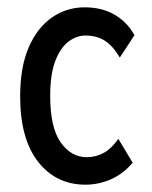

<svg xmlns="http://www.w3.org/2000/svg" viewBox="-20 -493 415 524"><path d="M213 11Q133 11 84 -51.5Q35 -114 35 -230Q35 -310 58.5 -364Q82 -418 122 -445.5Q162 -473 211 -473Q258 -473 292.5 -453Q327 -433 347 -397L307 -336Q288 -368 266 -382Q244 -396 213 -396Q189 -396 167 -379.5Q145 -363 131 -327Q117 -291 117 -231Q117 -145 145.5 -104.5Q174 -64 217 -64Q242 -64 263.5 -76Q285 -88 303 -114L342 -49Q317 -19 283.5 -4Q250 11 213 11Z"/></svg>

Font: Inconsolata Condensed SemiBold
Style: Regular
Weight: 600
Width: 3
Monospace: yes
Designer: Raph Levien, Cyreal, Brenton Simpson
Foundry: Raph Levien, Cyreal, Google
Version: Version 3.100; ttfautohint (v1.8.4.7-5d5b)